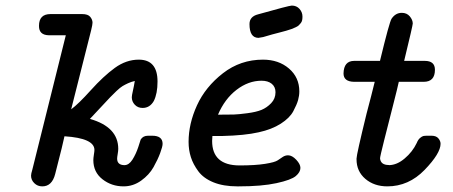

<svg xmlns="http://www.w3.org/2000/svg" viewBox="-20 -661 1615 685"><path d="M90.8 -34.2Q90.8 -41 95.2 -55.2L214.8 -535.2H153.8Q118.7 -536.1 119.1 -568.8Q119.1 -610.8 160.2 -610.8H272.9Q293.9 -610.8 302 -600.8Q310.1 -590.8 310.1 -580.1Q310.1 -573.2 305.2 -553.2L233.9 -271Q259.8 -290 304.4 -339.6Q349.1 -389.2 389.6 -418.7Q430.2 -448.2 475.1 -448.2Q542 -448.2 542 -370.1Q542 -327.1 528.8 -300.8Q514.6 -275.9 488.8 -275.9Q471.7 -275.9 460.9 -287.4Q450.2 -298.8 450.2 -314Q450.2 -319.8 454.1 -336.9Q458 -354 460.9 -372.1Q447.8 -369.1 436.8 -364Q425.8 -358.9 417.5 -354Q409.2 -349.1 395.5 -336.2Q381.8 -323.2 372.8 -313.7Q363.8 -304.2 340.8 -279.5Q317.9 -254.9 300.8 -236.8Q401.9 -208 401.9 -129.9Q401.9 -123 399.9 -111.6Q397.9 -100.1 397.9 -95.2Q397.9 -72.3 423.8 -71.8Q439.9 -71.8 452.4 -91.3Q464.8 -110.8 473.4 -136.5Q481.9 -162.1 481.9 -163.1Q490.2 -176.8 508.3 -176.8Q508.8 -176.8 509.8 -176.8H522.9Q560.1 -176.8 560.1 -147.9Q560.1 -138.2 551.5 -115Q543 -91.8 527.6 -64.5Q512.2 -37.1 483.6 -16.6Q455.1 3.9 420.9 3.9Q377.9 3.9 345.5 -21.5Q313 -46.9 313 -89.8Q313 -96.7 314.9 -108.9Q316.9 -121.1 316.9 -126Q316.9 -168 210 -174.8Q206.1 -153.8 176.8 -40Q165.5 3.9 130.9 3.9Q113.8 3.9 102.3 -7.6Q90.8 -19 90.8 -34.2Z M652.8 -154.8Q652.8 -219.7 682.9 -285.4Q712.9 -351.1 775.4 -399.7Q837.9 -448.2 918 -448.2Q974.1 -448.2 1011 -416.5Q1047.9 -384.8 1047.9 -335Q1047.9 -319.8 1043.5 -304Q1039.1 -288.1 1026.4 -264.2Q1013.7 -240.2 981.7 -219.7Q949.7 -199.2 902.8 -189Q853 -177.7 772.9 -175.8H737.8Q736.8 -164.6 736.8 -158.2Q736.8 -71.3 834 -70.8Q890.1 -70.8 925.5 -76.4Q960.9 -82 970.9 -89.1Q981 -96.2 989.5 -101.6Q998 -106.9 1007.8 -106.9Q1022 -106.9 1036.9 -91.1Q1051.8 -75.2 1051.8 -62Q1051.8 -46.9 1035.4 -33Q1019 -19 966.6 -7.6Q914.1 3.9 832 3.9H826.7Q776.9 3.9 741.5 -10.5Q706.1 -24.9 687.5 -50Q668.9 -75.2 660.9 -100.6Q652.8 -126 652.8 -154.8ZM757.8 -252H770Q796.9 -252 814 -252.4Q831.1 -252.9 862.5 -257.1Q894 -261.2 913.1 -269Q932.1 -276.9 947.5 -293Q962.9 -309.1 962.9 -332Q962.9 -351.1 949.5 -362.1Q936 -373 913.1 -373Q866.2 -373 824 -340.6Q781.7 -308.1 757.8 -252ZM870.1 -575.2Q870.1 -602.1 900.9 -609.9Q1009.8 -640.6 1021 -641.1Q1038.1 -641.1 1048.6 -629.2Q1059.1 -617.2 1059.1 -602.1Q1059.1 -595.2 1058.1 -589.6Q1057.1 -584 1053.5 -579.1Q1049.8 -574.2 1045.9 -570.6Q1042 -566.9 1034.4 -563.5Q1026.9 -560.1 1020.5 -557.6Q1014.2 -555.2 1001.5 -551.5Q988.8 -547.9 978.8 -545.4Q968.8 -543 950.9 -538.1Q933.1 -533.2 918.9 -528.8Q903.8 -525.9 901.9 -525.9Q870.1 -526.4 870.1 -575.2Z M1205.6 -398.9Q1206.5 -443.8 1243.7 -443.8H1335.9V-444.8Q1369.1 -582 1377 -594.2Q1391.1 -615.2 1413.6 -615.2Q1431.6 -615.2 1442.1 -602.5Q1452.6 -589.8 1452.6 -577.1Q1452.6 -570.3 1421.9 -443.8H1495.6Q1531.7 -443.8 1531.7 -412.1Q1531.7 -369.1 1491.7 -369.1H1402.8Q1398.9 -350.1 1381.8 -283.4Q1364.7 -216.8 1350.3 -159.4Q1335.9 -102.1 1335.9 -96.2Q1337.9 -72.3 1367.2 -72.3Q1367.7 -72.3 1367.7 -71.8Q1396.5 -72.3 1423.8 -95.7Q1451.7 -119.1 1466.8 -150.9Q1471.7 -163.1 1478.8 -168.9Q1485.8 -174.8 1490.7 -175.8Q1495.6 -176.8 1505.9 -176.8H1519Q1536.1 -176.8 1543.9 -167.5Q1551.8 -158.2 1551.8 -147.9Q1551.8 -113.8 1494.9 -54.9Q1438 3.9 1361.8 3.9Q1314.9 3.9 1283.4 -22.9Q1252 -49.8 1252 -92.8Q1252 -93.8 1252 -95.2Q1252 -109.4 1287.6 -254.9Q1305.7 -322.8 1316.9 -369.1H1242.7Q1205.6 -370.1 1205.6 -398.9Z"/></svg>

Font: CMU Typewriter Text
Style: BoldItalic
Weight: 700
Italic angle: -14.04°
Version: Version 0.7.0